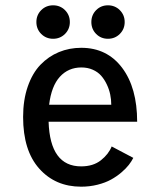

<svg xmlns="http://www.w3.org/2000/svg" viewBox="-20 -692 610 723"><path d="M224.8 -564.2Q206.5 -546 180 -546Q153.5 -546 135.2 -564.2Q117 -582.5 117 -609Q117 -635.5 135.2 -653.8Q153.5 -672 180 -672Q206.5 -672 224.8 -653.8Q243 -635.5 243 -609Q243 -582.5 224.8 -564.2ZM431.2 -564.2Q413 -546 386.5 -546Q360 -546 342 -564.2Q324 -582.5 324 -609Q324 -635.5 342 -653.8Q360 -672 386.5 -672Q413 -672 431.2 -653.8Q449.5 -635.5 449.5 -609Q449.5 -582.5 431.2 -564.2ZM482 -97.5Q475.5 -84.5 465 -71Q454.5 -57.5 437 -42.5Q419.5 -27.5 398.2 -15.8Q377 -4 347.5 3.5Q318 11 285.5 11Q188.5 11 127.8 -57Q67 -125 67 -251.5Q67 -315.5 84.5 -366Q102 -416.5 132.2 -448Q162.5 -479.5 201.8 -495.8Q241 -512 286 -512Q383 -512 439.8 -436.8Q496.5 -361.5 496.5 -233.5H163Q168.5 -65.5 285.5 -65.5Q331 -65.5 360 -88.5Q389 -111.5 400.5 -140.5ZM286.5 -438Q237.5 -438 205.5 -403Q173.5 -368 165 -297.5H399Q399 -317 395 -336.2Q391 -355.5 382.2 -374Q373.5 -392.5 361 -406.8Q348.5 -421 329.2 -429.5Q310 -438 286.5 -438Z"/></svg>

Font: League Mono Narrow
Style: Regular
Weight: 400
Width: 3
Designer: Tyler Finck
Foundry: The League of Moveable Type / Tyler Finck
Version: Version 2.210